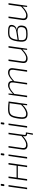

<svg xmlns="http://www.w3.org/2000/svg" viewBox="2033 -2756 872 4978"><g transform="rotate(-90 2469.0 -267.0)"><path d="M176 -683H158C148 -683 143 -678 142 -668L133 -608C131 -597 138 -591 148 -591H166C176 -591 180 -595 182 -605L190 -666C192 -676 186 -683 176 -683ZM160 -482H120L52 0H92Z M692 -482 663 -273H353L382 -482H342L274 0H314L348 -241H658L624 0H664L732 -482Z M970 -683H952C942 -683 937 -678 936 -668L927 -608C925 -597 932 -591 942 -591H960C970 -591 974 -595 976 -605L984 -666C986 -676 980 -683 970 -683ZM954 -482H914L846 0H886Z M1493 -32C1471 -32 1455 -39 1460 -72L1517 -482H1478L1432 -147C1338 -65 1274 -24 1205 -24C1138 -24 1111 -55 1121 -127L1172 -482H1132L1081 -121C1068 -35 1108 12 1195 12C1266 12 1342 -28 1428 -108L1424 -73C1419 -21 1445 0 1485 0H1492L1462 149H1498L1521 0L1525 -32Z M1772 -683H1754C1744 -683 1739 -678 1738 -668L1729 -608C1727 -597 1734 -591 1744 -591H1762C1772 -591 1776 -595 1778 -605L1786 -666C1788 -676 1782 -683 1772 -683ZM1756 -482H1716L1648 0H1688Z M2135 -494C1971 -494 1919 -449 1887 -244C1859 -64 1883 12 2003 12C2073 12 2167 -34 2241 -118L2228 0H2259L2327 -479C2262 -488 2196 -494 2135 -494ZM2242 -157C2162 -71 2073 -24 2008 -24C1915 -24 1903 -83 1927 -239C1956 -423 1989 -459 2144 -459C2184 -459 2225 -457 2283 -454Z M3076 -494C3008 -494 2941 -449 2859 -373C2866 -450 2827 -494 2745 -494C2677 -494 2607 -447 2523 -368L2535 -482H2505L2437 0H2477L2524 -335C2617 -417 2673 -458 2734 -458C2802 -458 2829 -428 2819 -355L2768 0H2807L2854 -335C2947 -418 3004 -458 3064 -458C3130 -458 3159 -429 3148 -355L3098 0H3138L3189 -361C3201 -446 3162 -494 3076 -494Z M3723 -482 3677 -157C3583 -69 3519 -24 3451 -24C3384 -24 3356 -55 3367 -127L3417 -482H3377L3326 -121C3314 -35 3353 12 3440 12C3511 12 3589 -33 3677 -121L3664 0H3695L3763 -482Z M4309 -376C4329 -476 4256 -494 4130 -494C3987 -494 3919 -468 3886 -248C3854 -29 3906 12 4077 12C4217 12 4278 -15 4293 -117C4305 -207 4275 -260 4180 -265V-267C4262 -280 4298 -325 4309 -376ZM4098 -273 3925 -247C3954 -444 4006 -460 4129 -460C4247 -460 4283 -446 4269 -378C4258 -319 4223 -289 4098 -273ZM4253 -127C4240 -42 4191 -22 4072 -22C3941 -22 3901 -47 3921 -216L4097 -242C4229 -262 4265 -215 4253 -127Z M4836 -482 4790 -157C4696 -69 4632 -24 4564 -24C4497 -24 4469 -55 4480 -127L4530 -482H4490L4439 -121C4427 -35 4466 12 4553 12C4624 12 4702 -33 4790 -121L4777 0H4808L4876 -482Z"/></g></svg>

Font: Exo 2 Extra Light
Style: Italic
Weight: 250
Italic angle: -8°
Designer: Natanael Gama
Version: Version 1.001;PS 001.001;hotconv 1.0.88;makeotf.lib2.5.64775